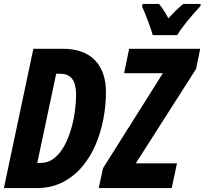

<svg xmlns="http://www.w3.org/2000/svg" viewBox="-23 -964 1049 984"><path d="M-3 0 148 -714H299Q407 -714 463.5 -655.5Q520 -597 520 -491Q520 -425 507 -355.5Q494 -286 467 -222.5Q440 -159 397.5 -109Q355 -59 297 -29.5Q239 0 163 0ZM184 -129Q224 -129 254.5 -153Q285 -177 306.5 -216.5Q328 -256 341.5 -302.5Q355 -349 361 -395Q367 -441 367 -477Q367 -533 347 -559.5Q327 -586 286 -586H265L168 -129ZM483 0 505 -102 812 -589H613L639 -714H1003L982 -611L673 -127H884L857 0ZM760 -784Q751 -815 735 -857.5Q719 -900 705 -931L708 -944H792Q803 -931 815 -912.5Q827 -894 840 -870Q863 -895 882 -913.5Q901 -932 917 -944H1006L1004 -933Q988 -916 964 -888Q940 -860 918 -831.5Q896 -803 885 -784Z"/></svg>

Font: Noto Sans ExtraCondensed ExtraBold
Style: Italic
Weight: 800
Width: 2
Italic angle: -12°
Designer: Monotype Design Team
Foundry: Monotype Imaging Inc.
Version: Version 2.013; ttfautohint (v1.8.4.7-5d5b)